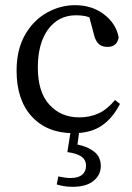

<svg xmlns="http://www.w3.org/2000/svg" viewBox="-20 -501 510 741"><path d="M264 13Q162 13 103 -51Q44 -115 44 -228Q44 -309 76 -365.5Q108 -422 160 -451.5Q212 -481 270 -481Q335 -481 381.5 -445.5Q428 -410 438 -357Q432 -320 395 -320Q372 -320 360 -332.5Q348 -345 343 -366L325 -434Q312 -439 298.5 -440.5Q285 -442 273 -442Q206 -442 166 -388Q126 -334 126 -240Q126 -146 170.5 -97Q215 -48 286 -48Q326 -48 359.5 -63Q393 -78 424 -115L443 -100Q415 -45 372.5 -16Q330 13 264 13ZM240 86 254 -3H287L279 57Q317 64 343 84Q369 104 369 140Q369 174 341 197Q313 220 260 220Q240 220 224.5 217Q209 214 199 211L205 180Q216 182 227.5 184Q239 186 252 186Q282 186 297 173.5Q312 161 312 139Q312 116 294.5 103.5Q277 91 240 86Z"/></svg>

Font: Source Serif 4 Subhead
Style: Regular
Weight: 400
Designer: Frank Grießhammer
Foundry: Adobe Systems Incorporated
Version: Version 4.004;hotconv 1.0.117;makeotfexe 2.5.65602